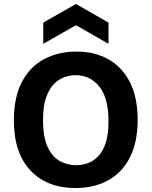

<svg xmlns="http://www.w3.org/2000/svg" viewBox="-20 -934 764 968"><path d="M360 14Q217 14 133.5 -74.5Q50 -163 50 -327Q50 -444 90.5 -521Q131 -598 202.5 -636Q274 -674 365 -674Q458 -674 527.5 -634.5Q597 -595 635.5 -518.5Q674 -442 674 -330Q674 -217 635 -140.5Q596 -64 525.5 -25Q455 14 360 14ZM364 -101Q392 -101 420.5 -110.5Q449 -120 473.5 -144.5Q498 -169 512.5 -212Q527 -255 527 -322Q527 -441 480.5 -498Q434 -555 361 -555Q335 -555 306.5 -545.5Q278 -536 253 -511.5Q228 -487 212.5 -443Q197 -399 197 -329Q197 -241 221 -191Q245 -141 283.5 -121Q322 -101 364 -101ZM198 -713V-820L363 -914L527 -820V-713L363 -807Z"/></svg>

Font: Bricolage Grotesque 10pt Bricolage Grotesque 10pt Regular
Style: Bold
Weight: 700
Designer: Mathieu Triay
Foundry: Atelier Triay
Version: Version 1.000; ttfautohint (v1.8.4.7-5d5b);gftools[0.9.32]